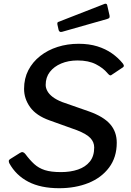

<svg xmlns="http://www.w3.org/2000/svg" viewBox="-20 -983 692 1013"><path d="M547 -597Q525 -624 486 -644Q447 -664 389 -664Q341 -664 303 -648Q265 -632 243 -603.5Q221 -575 221 -535Q221 -519 230 -502.5Q239 -486 258 -471.5Q277 -457 307 -445L450 -395Q526 -368 561 -328Q596 -288 596 -230Q596 -153 555.5 -99Q515 -45 446.5 -17.5Q378 10 292 10Q195 10 129.5 -24Q64 -58 29 -122Q26 -129 26.5 -134.5Q27 -140 34 -144L85 -176Q94 -182 101 -180Q108 -178 114 -170Q137 -139 160.5 -117.5Q184 -96 216.5 -85.5Q249 -75 302 -75Q352 -75 391.5 -88.5Q431 -102 454 -130.5Q477 -159 477 -205Q477 -233 457 -254.5Q437 -276 386 -296L241 -348Q171 -373 139 -417.5Q107 -462 107 -514Q107 -569 129.5 -612.5Q152 -656 192 -687.5Q232 -719 284 -735.5Q336 -752 395 -752Q450 -752 493.5 -738.5Q537 -725 570.5 -701.5Q604 -678 628 -648Q633 -641 633.5 -636.5Q634 -632 629 -628L566 -586Q562 -584 557.5 -587Q553 -590 547 -597ZM546 -954 558 -901Q559 -895 557.5 -890.5Q556 -886 546 -883L307 -815Q299 -813 294.5 -816.5Q290 -820 289 -826L283 -853Q281 -865 287 -867L533 -963Q537 -964 541 -962.5Q545 -961 546 -954Z"/></svg>

Font: Libre Franklin Thin Medium
Style: Italic
Weight: 500
Italic angle: -8°
Version: Version 3.000